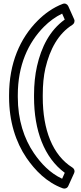

<svg xmlns="http://www.w3.org/2000/svg" viewBox="-20 -834 466 1100"><path d="M351 156 336 190C267 158 215 103 174 43C118 -39 82 -147 82 -278V-289C82 -460 141 -589 232 -681C262 -711 298 -738 336 -756L351 -722C265 -660 217 -565 192 -455C181 -406 175 -351 175 -290V-277C175 -87 233 69 351 156ZM32 -289V-278C32 -138 70 -20 132 71C181 142 247 211 340 245C351 249 365 245 371 232L405 157C410 146 406 133 395 126C281 55 225 -91 225 -277V-290C225 -348 230 -399 240 -443C266 -553 314 -641 395 -692C405 -698 410 -712 405 -723L371 -799C366 -810 353 -817 340 -812C284 -791 235 -755 196 -716C95 -615 32 -472 32 -289Z"/></svg>

Font: Asimov
Style: XWidOu
Weight: 500
Designer: Google
Version: Version 2.000980; 2014